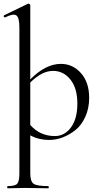

<svg xmlns="http://www.w3.org/2000/svg" viewBox="-28 -745 539 1040"><path d="M302 -399Q366 -399 410.5 -349Q455 -299 455 -215Q455 -158 434 -112Q413 -66 380 -40Q347 -14 311 -0.5Q275 13 240 13Q181 13 136 -12V194Q136 237 153.5 250Q171 263 234 263Q236 263 236 269Q236 275 234 275Q217 275 174 274Q131 273 106 273Q87 273 56 274Q25 275 14 275Q11 275 11 269Q11 263 14 263Q54 263 65.5 250Q77 237 77 194V-597Q77 -650 60.5 -661.5Q44 -673 0 -651Q-3 -650 -5.5 -652.5Q-8 -655 -8 -658Q-8 -661 -6 -662L124 -725Q128 -726 132 -723Q136 -720 136 -717V-315Q219 -399 302 -399ZM269 -8Q322 -8 356.5 -55Q391 -102 391 -184Q391 -267 353.5 -314Q316 -361 259 -361Q199 -361 136 -298V-68Q189 -8 269 -8Z"/></svg>

Font: Cormorant
Style: Regular
Weight: 400
Designer: Christian Thalmann (Catharsis Fonts)
Version: Version 1.000;PS 001.000;hotconv 1.0.70;makeotf.lib2.5.58329